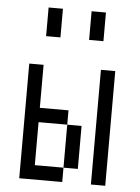

<svg xmlns="http://www.w3.org/2000/svg" viewBox="-53 -792 607 834"><g transform="rotate(5 250.0 -375.0)"><path d="M62.5 -500Q62.5 -500 62.5 0H250V-62.5H125V-250H250V-62.5H312.5V-250H250V-312.5H125V-500ZM375 -500Q375 -500 375 0H437.5Q437.5 0 437.5 -500ZM125 -750Q125 -750 125 -625H187.5Q187.5 -625 187.5 -750ZM312.5 -750Q312.5 -750 312.5 -625H375Q375 -625 375 -750Z"/></g></svg>

Font: CalcUnifontExMono
Style: Regular
Weight: 500
Version: Version 15.0.06